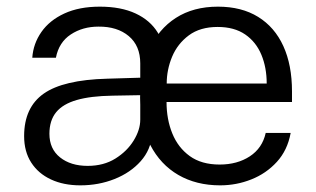

<svg xmlns="http://www.w3.org/2000/svg" viewBox="-20 -547 950 577"><path d="M221.5 10Q171 10 133 -7.8Q95 -25.5 73.8 -58.5Q52.5 -91.5 52.5 -138Q52.5 -224 111.2 -265.5Q170 -307 302 -310.5L401.5 -313.5V-356.5Q401.5 -409.5 367 -438.5Q332.5 -467.5 276 -467Q228.5 -467 192.8 -443.5Q157 -420 148 -373.5H77Q80 -416 104.5 -451Q129 -486 173.5 -506.5Q218 -527 280 -527Q343.5 -527 387.5 -506.5Q431.5 -486 454.2 -448.8Q477 -411.5 477 -360L437 -143Q433.5 -97 402.8 -62.5Q372 -28 324.2 -9Q276.5 10 221.5 10ZM243.5 -48.5Q291.5 -48.5 326.8 -70.5Q362 -92.5 381.8 -124.8Q401.5 -157 401.5 -187.5V-261L318 -259.5Q252.5 -258.5 210.8 -246.5Q169 -234.5 148.8 -209.8Q128.5 -185 128.5 -145Q128.5 -99.5 160.5 -74Q192.5 -48.5 243.5 -48.5ZM480.5 -240.5Q480.5 -188.5 497.8 -146Q515 -103.5 550.2 -78Q585.5 -52.5 640 -52.5Q693 -52.5 730.8 -77.2Q768.5 -102 778.5 -147.5H853.5Q844 -95.5 812 -60.5Q780 -25.5 735.2 -7.8Q690.5 10 641.5 10Q570 10 516 -21.2Q462 -52.5 431.5 -111.5Q401 -170.5 401 -253.5Q401 -336 428.5 -397.8Q456 -459.5 508.5 -493.2Q561 -527 635 -527Q706 -527 755.8 -496.2Q805.5 -465.5 831.5 -408.5Q857.5 -351.5 857.5 -272.5V-240.5ZM481 -296H781.5Q781.5 -344 765.5 -382.5Q749.5 -421 716.8 -443.5Q684 -466 634 -466Q581.5 -466 547.5 -440.8Q513.5 -415.5 497.2 -376.5Q481 -337.5 481 -296Z"/></svg>

Font: Public Sans Light
Style: Regular
Weight: 300
Designer: The Public Sans Project Authors: Dan O. Williams and USWDS (Libre Franklin designed by Pablo Impallari and Rodrigo Fuenz
Version: Version 1.007